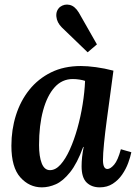

<svg xmlns="http://www.w3.org/2000/svg" viewBox="-20 -795 589 826"><path d="M328 -511Q356 -511 393 -506Q430 -501 468 -491Q462 -446 454.5 -390.5Q447 -335 439.5 -279.5Q432 -224 427.5 -178Q423 -132 423 -107Q423 -68 442 -68Q455 -68 471 -86.5Q487 -105 500 -153L545 -140Q541 -120 531.5 -94Q522 -68 505.5 -44Q489 -20 465 -4.5Q441 11 409 11Q374 11 352.5 -10Q331 -31 331 -80Q331 -118 340 -163H338Q312 -92 281.5 -54Q251 -16 220.5 -2.5Q190 11 160 11Q106 11 67.5 -32Q29 -75 29 -168Q29 -237 48.5 -299Q68 -361 106 -408.5Q144 -456 199.5 -483.5Q255 -511 328 -511ZM293 -455Q247 -455 215 -419.5Q183 -384 165.5 -320Q148 -256 148 -171Q148 -122 159.5 -92.5Q171 -63 195 -63Q219 -63 240.5 -87Q262 -111 280.5 -152Q299 -193 313 -243Q327 -293 335.5 -346Q344 -399 346 -447Q338 -450 323 -452.5Q308 -455 293 -455ZM357 -570 246 -677Q225 -698 222.5 -723.5Q220 -749 238 -765Q257 -779 279.5 -774Q302 -769 319 -741L397 -604Z"/></svg>

Font: Lora SemiBold
Style: Italic
Weight: 600
Italic angle: -3°
Designer: Olga Karpushina, Alexei Vanyashin (Cyrillic)
Foundry: Cyreal
Version: Version 3.011; ttfautohint (v1.8.4.7-5d5b)